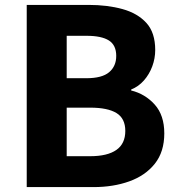

<svg xmlns="http://www.w3.org/2000/svg" viewBox="-20 -763 728 783"><path d="M89 0V-743H341Q418 -743 479.5 -726Q541 -709 577 -669.5Q613 -630 613 -559Q613 -525 601 -492.5Q589 -460 567 -435Q545 -410 515 -398V-394Q572 -380 611 -336.5Q650 -293 650 -219Q650 -144 611.5 -95.5Q573 -47 507.5 -23.5Q442 0 361 0ZM252 -444H332Q396 -444 425 -468.5Q454 -493 454 -535Q454 -579 424 -598Q394 -617 333 -617H252ZM252 -126H348Q418 -126 454.5 -151.5Q491 -177 491 -229Q491 -280 455 -302Q419 -324 348 -324H252Z"/></svg>

Font: Noto Sans JP Thin ExtraBold
Style: Regular
Weight: 800
Version: Version 2.004-H2;hotconv 1.0.118;makeotfexe 2.5.65603